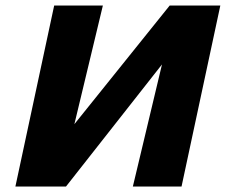

<svg xmlns="http://www.w3.org/2000/svg" viewBox="-20 -678 821 698"><path d="M111 0 127 -73 597 -658H693L676 -580L220 0ZM36 0 177 -658H354L196 0ZM463 0 620 -658H781L640 0Z"/></svg>

Font: Ysabeau Black
Style: Italic
Weight: 900
Italic angle: -12°
Version: Version 2.000;gftools[0.9.27.dev2+g8671c4b]